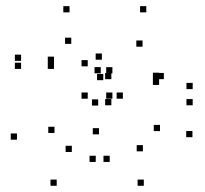

<svg xmlns="http://www.w3.org/2000/svg" viewBox="-20 -576 660 618"><path d="M442.9 22V2H422.9V22ZM599.4 -134.4V-154.4H579.4V-134.4ZM495 -154V-174H475V-154ZM440 -88.9V-108.9H420V-88.9ZM375.5 -258.3V-278.3H355.5V-258.3ZM438.8 -425.7V-445.7H418.8V-425.7ZM492.1 -322V-342H472.1V-322ZM492.1 -302.6V-322.6H472.1V-302.6ZM507.4 -321.2V-341.2H487.4V-321.2ZM338.4 -321.2V-341.2H318.4V-321.2ZM338.4 -237.1V-257.1H318.4V-237.1ZM600.2 -237.1V-257.1H580.2V-237.1ZM600.2 -289.2V-309.2H580.2V-289.2ZM450.9 -536.2V-556.2H430.9V-536.2ZM307.9 -383.8V-403.8H287.9V-383.8ZM304.3 -340V-360H284.3V-340ZM262.4 -258.3V-278.3H242.4V-258.3ZM47.9 -380.1V-400.1H27.9V-380.1ZM47.9 -354.2V-374.2H27.9V-354.2ZM153.8 -354.2V-374.2H133.8V-354.2ZM153.8 -373.7V-393.7H133.8V-373.7ZM209.4 -434.8V-454.8H189.4V-434.8ZM262.4 -362.5V-382.5H242.4V-362.5ZM262.4 -258.3V-278.3H242.4V-258.3ZM341.8 -258.3V-278.3H321.8V-258.3ZM341.8 -339.8V-359.8H321.8V-339.8ZM203.8 -536.2V-556.2H183.8V-536.2ZM312.4 -317.9V-337.9H292.4V-317.9ZM34.6 -126.4V-146.4H14.6V-126.4ZM162.5 22V2H142.5V22ZM288.2 -54.7V-74.7H268.2V-54.7ZM333.1 -54.7V-74.7H313.1V-54.7ZM298.7 -143.5V-163.5H278.7V-143.5ZM211.2 -86.8V-106.8H191.2V-86.8ZM155.4 -148V-168H135.4V-148ZM296 -236.2V-256.2H276V-236.2Z"/></svg>

Font: Monaspace Neon Dots Var
Style: Regular
Weight: 400
Designer: Riley Cran and the Lettermatic Team
Version: Version 1.100 (Monaspace Neon Dots)